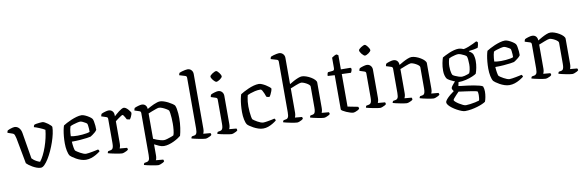

<svg xmlns="http://www.w3.org/2000/svg" viewBox="-63 -1375 6561 2149"><g transform="rotate(-10 3217.5 -300.0)"><path d="M299 0Q277 0 252.5 -9Q228 -18 205.5 -31Q183 -44 166 -57Q149 -70 141 -79L86 -373Q82 -389 76 -407.5Q70 -426 50 -432L-2 -450Q-2 -460 1.5 -467Q5 -474 6 -476Q17 -482 32 -487.5Q47 -493 62 -496.5Q77 -500 84 -500Q115 -500 136 -477.5Q157 -455 163 -417L212 -122Q219 -114 232.5 -103Q246 -92 264 -82.5Q282 -73 301 -67Q321 -91 341.5 -131.5Q362 -172 379 -220.5Q396 -269 407 -318Q418 -367 422 -409Q414 -415 397.5 -423Q381 -431 361.5 -439Q342 -447 325.5 -453Q309 -459 300 -461Q301 -470 303.5 -476.5Q306 -483 309 -486Q319 -491 335.5 -493.5Q352 -496 370.5 -498Q389 -500 403 -500Q413 -500 430 -491Q447 -482 464 -469.5Q481 -457 492.5 -445Q504 -433 504 -427Q504 -395 494.5 -351Q485 -307 468.5 -259Q452 -211 431 -165Q410 -119 387 -82Q364 -45 341.5 -22.5Q319 0 299 0Z M812 0Q785 0 756.5 -9.5Q728 -19 703 -33Q678 -47 661 -59.5Q644 -72 639 -78Q625 -98 617 -138Q609 -178 609 -222Q609 -263 612.5 -301Q616 -339 622 -370Q628 -401 635 -421Q649 -430 673.5 -443.5Q698 -457 728 -469.5Q758 -482 789 -491Q820 -500 847 -500Q863 -500 887 -489.5Q911 -479 932.5 -464.5Q954 -450 962 -439Q969 -430 973.5 -406.5Q978 -383 980.5 -356Q983 -329 982 -310Q973 -296 958.5 -283.5Q944 -271 929.5 -261Q915 -251 906 -246Q896 -243 864 -238.5Q832 -234 786.5 -230.5Q741 -227 690 -227Q692 -192 697 -162.5Q702 -133 708 -123Q713 -118 727.5 -108.5Q742 -99 760 -89Q778 -79 795 -72.5Q812 -66 824 -66Q836 -66 856 -69Q876 -72 897.5 -76Q919 -80 937 -84Q955 -88 964 -90Q968 -87 972 -80Q976 -73 976 -66Q955 -50 928.5 -34.5Q902 -19 872.5 -9.5Q843 0 812 0ZM766 -282Q792 -282 819.5 -284.5Q847 -287 870 -291Q893 -295 905 -301Q906 -314 904.5 -333.5Q903 -353 901 -370Q899 -387 895 -395Q893 -399 878.5 -408Q864 -417 847.5 -424.5Q831 -432 820 -432Q809 -432 785 -426.5Q761 -421 738 -413.5Q715 -406 705 -399Q700 -386 696.5 -366.5Q693 -347 691 -326.5Q689 -306 689 -289Q701 -286 722.5 -284Q744 -282 766 -282Z M1221 0Q1214 0 1193 -3Q1172 -6 1146.5 -11Q1121 -16 1098.5 -21Q1076 -26 1064 -30Q1064 -37 1067 -43Q1070 -49 1073 -52L1100 -57Q1111 -59 1119 -66Q1127 -73 1131 -89Q1135 -105 1135 -132V-407Q1135 -416 1131.5 -422Q1128 -428 1118 -431L1063 -449Q1065 -460 1067.5 -467Q1070 -474 1073 -477Q1088 -485 1114 -492.5Q1140 -500 1154 -500Q1181 -500 1197.5 -482.5Q1214 -465 1214 -437V-423Q1223 -431 1238 -444.5Q1253 -458 1269.5 -470.5Q1286 -483 1301.5 -491.5Q1317 -500 1328 -500Q1339 -500 1352 -491Q1365 -482 1376.5 -469Q1388 -456 1395.5 -444.5Q1403 -433 1403 -428Q1403 -423 1399 -410.5Q1395 -398 1388.5 -384Q1382 -370 1374 -360Q1364 -360 1354 -363Q1344 -366 1339 -367Q1333 -379 1325.5 -392Q1318 -405 1311.5 -414Q1305 -423 1300 -423Q1295 -423 1283 -415.5Q1271 -408 1257 -398Q1243 -388 1231 -379Q1219 -370 1215 -366V-115Q1215 -94 1211 -79.5Q1207 -65 1204 -59L1286 -52Q1288 -50 1290.5 -44.5Q1293 -39 1293 -31Q1287 -24 1273.5 -17Q1260 -10 1245.5 -5Q1231 0 1221 0Z M1598 200Q1590 200 1569 197Q1548 194 1522.5 189Q1497 184 1474.5 179Q1452 174 1440 170Q1440 162 1443 156.5Q1446 151 1449 148L1476 143Q1492 141 1501.5 127Q1511 113 1511 68V-407Q1511 -416 1507.5 -422Q1504 -428 1495 -431L1440 -449Q1442 -461 1444 -466.5Q1446 -472 1449 -477Q1465 -485 1491 -492.5Q1517 -500 1531 -500Q1558 -500 1573.5 -483.5Q1589 -467 1590 -440Q1608 -450 1627.5 -460.5Q1647 -471 1667.5 -480Q1688 -489 1706.5 -494.5Q1725 -500 1740 -500Q1757 -500 1780.5 -492.5Q1804 -485 1828 -473Q1852 -461 1871 -448Q1890 -435 1898 -426Q1906 -412 1911 -386Q1916 -360 1918 -331Q1920 -302 1920 -278Q1920 -222 1912 -168.5Q1904 -115 1894 -81Q1881 -70 1860 -56.5Q1839 -43 1812 -30Q1785 -17 1755.5 -8.5Q1726 0 1698 0Q1673 0 1644 -12.5Q1615 -25 1591 -38V85Q1591 106 1587.5 120.5Q1584 135 1580 141L1662 148Q1664 150 1666.5 155.5Q1669 161 1669 169Q1663 176 1650 183Q1637 190 1622 195Q1607 200 1598 200ZM1710 -65Q1724 -65 1747.5 -72Q1771 -79 1793 -87Q1815 -95 1822 -100Q1830 -120 1834 -158.5Q1838 -197 1838 -231Q1838 -264 1836 -294.5Q1834 -325 1830.5 -348.5Q1827 -372 1823 -381Q1818 -388 1798.5 -400Q1779 -412 1756 -422Q1733 -432 1715 -432Q1706 -432 1683.5 -424.5Q1661 -417 1635.5 -407Q1610 -397 1591 -389V-101Q1609 -92 1630.5 -84Q1652 -76 1673.5 -70.5Q1695 -65 1710 -65Z M2170 0Q2163 0 2142.5 -3Q2122 -6 2096.5 -11Q2071 -16 2049 -21Q2027 -26 2015 -30Q2015 -38 2018.5 -44Q2022 -50 2024 -52L2051 -57Q2068 -59 2076.5 -75Q2085 -91 2085 -132V-707Q2085 -715 2081.5 -721.5Q2078 -728 2068 -731L2002 -751Q2004 -760 2006.5 -767Q2009 -774 2011 -777Q2021 -782 2039.5 -787.5Q2058 -793 2076.5 -796.5Q2095 -800 2104 -800Q2131 -800 2148 -781.5Q2165 -763 2165 -736V-115Q2165 -94 2161 -79.5Q2157 -65 2154 -59L2235 -52Q2237 -49 2239 -43.5Q2241 -38 2241 -31Q2236 -24 2222.5 -17Q2209 -10 2194.5 -5Q2180 0 2170 0Z M2466 0Q2458 0 2437 -3Q2416 -6 2391 -11Q2366 -16 2343.5 -21Q2321 -26 2309 -30Q2309 -37 2312 -43Q2315 -49 2318 -52L2345 -57Q2356 -59 2364 -66Q2372 -73 2376 -89Q2380 -105 2380 -132V-407Q2380 -416 2376.5 -422Q2373 -428 2363 -431L2308 -449Q2309 -459 2312 -466.5Q2315 -474 2318 -477Q2333 -485 2359 -492.5Q2385 -500 2399 -500Q2426 -500 2443 -481.5Q2460 -463 2460 -436V-115Q2460 -94 2456 -79.5Q2452 -65 2449 -59L2530 -52Q2532 -48 2534 -43Q2536 -38 2536 -31Q2531 -24 2517.5 -17Q2504 -10 2490 -5Q2476 0 2466 0ZM2400 -606Q2394 -606 2384 -614Q2374 -622 2365 -633Q2356 -644 2350 -655.5Q2344 -667 2344 -674Q2344 -681 2352 -689.5Q2360 -698 2372.5 -706Q2385 -714 2397 -719.5Q2409 -725 2416 -725Q2423 -725 2432 -717Q2441 -709 2449.5 -697.5Q2458 -686 2463.5 -675Q2469 -664 2469 -656Q2469 -650 2461.5 -641.5Q2454 -633 2442.5 -624.5Q2431 -616 2419 -611Q2407 -606 2400 -606Z M2826 0Q2799 0 2771 -9.5Q2743 -19 2718 -32.5Q2693 -46 2675.5 -58.5Q2658 -71 2653 -78Q2639 -98 2631 -137.5Q2623 -177 2623 -222Q2623 -263 2626.5 -301Q2630 -339 2636 -370Q2642 -401 2649 -421Q2664 -431 2688.5 -444Q2713 -457 2742.5 -470Q2772 -483 2803 -491.5Q2834 -500 2862 -500Q2877 -500 2897.5 -491.5Q2918 -483 2938.5 -470.5Q2959 -458 2974 -445.5Q2989 -433 2993 -426Q2993 -414 2986.5 -396Q2980 -378 2971.5 -361Q2963 -344 2955 -336Q2945 -336 2936.5 -339Q2928 -342 2921 -345Q2916 -361 2907.5 -382Q2899 -403 2889.5 -419Q2880 -435 2869 -435Q2836 -435 2806 -428Q2776 -421 2753.5 -413Q2731 -405 2720 -399Q2717 -389 2713 -369.5Q2709 -350 2706.5 -325Q2704 -300 2704 -272Q2704 -242 2707 -210.5Q2710 -179 2714 -155.5Q2718 -132 2723 -123Q2728 -118 2742 -108.5Q2756 -99 2773.5 -89Q2791 -79 2808.5 -72.5Q2826 -66 2838 -66Q2854 -66 2881.5 -70.5Q2909 -75 2934 -80Q2959 -85 2968 -88Q2971 -85 2975 -79Q2979 -73 2979 -64Q2959 -48 2934.5 -33.5Q2910 -19 2883 -9.5Q2856 0 2826 0Z M3212 0Q3204 0 3183.5 -3Q3163 -6 3138 -11Q3113 -16 3091 -21Q3069 -26 3057 -30Q3057 -38 3060.5 -44Q3064 -50 3066 -52L3093 -57Q3110 -59 3118.5 -75Q3127 -91 3127 -132V-707Q3127 -715 3123.5 -721.5Q3120 -728 3110 -731L3042 -751Q3043 -760 3046 -767.5Q3049 -775 3051 -777Q3061 -782 3079.5 -787.5Q3098 -793 3116.5 -796.5Q3135 -800 3144 -800Q3171 -800 3189 -781.5Q3207 -763 3207 -736V-437Q3229 -451 3256 -465.5Q3283 -480 3308.5 -490Q3334 -500 3352 -500Q3373 -500 3400.5 -490.5Q3428 -481 3453 -466Q3478 -451 3494 -434Q3510 -417 3510 -402V-115Q3510 -94 3506.5 -79.5Q3503 -65 3500 -59L3580 -52Q3582 -49 3584.5 -43.5Q3587 -38 3587 -31Q3581 -24 3567.5 -16.5Q3554 -9 3540 -4.5Q3526 0 3516 0Q3508 0 3488 -3Q3468 -6 3443 -11Q3418 -16 3396 -21Q3374 -26 3363 -30Q3363 -37 3365.5 -42.5Q3368 -48 3371 -52L3398 -57Q3408 -59 3415 -65.5Q3422 -72 3426 -88Q3430 -104 3430 -132V-371Q3430 -381 3418.5 -391.5Q3407 -402 3390 -411.5Q3373 -421 3356.5 -426.5Q3340 -432 3331 -432Q3324 -432 3307 -427Q3290 -422 3270 -414Q3250 -406 3233 -399Q3216 -392 3207 -389V-116Q3207 -95 3203 -80Q3199 -65 3196 -59L3275 -52Q3277 -49 3279 -44Q3281 -39 3281 -31Q3275 -24 3262.5 -17Q3250 -10 3236 -5Q3222 0 3212 0Z M3849 0Q3838 0 3816 -6.5Q3794 -13 3771.5 -23Q3749 -33 3733 -43Q3717 -53 3717 -60V-449L3638 -454Q3638 -471 3641.5 -481.5Q3645 -492 3648 -495L3700 -500Q3713 -501 3717.5 -508.5Q3722 -516 3722 -534V-647Q3733 -655 3748.5 -664Q3764 -673 3778 -674L3796 -662V-501L3905 -500L3915 -488Q3914 -474 3909.5 -462Q3905 -450 3901 -444L3797 -448V-78L3914 -55Q3916 -52 3918.5 -46.5Q3921 -41 3921 -32Q3914 -24 3900.5 -16.5Q3887 -9 3872.5 -4.5Q3858 0 3849 0Z M4155 0Q4147 0 4126 -3Q4105 -6 4080 -11Q4055 -16 4032.5 -21Q4010 -26 3998 -30Q3998 -37 4001 -43Q4004 -49 4007 -52L4034 -57Q4045 -59 4053 -66Q4061 -73 4065 -89Q4069 -105 4069 -132V-407Q4069 -416 4065.5 -422Q4062 -428 4052 -431L3997 -449Q3998 -459 4001 -466.5Q4004 -474 4007 -477Q4022 -485 4048 -492.5Q4074 -500 4088 -500Q4115 -500 4132 -481.5Q4149 -463 4149 -436V-115Q4149 -94 4145 -79.5Q4141 -65 4138 -59L4219 -52Q4221 -48 4223 -43Q4225 -38 4225 -31Q4220 -24 4206.5 -17Q4193 -10 4179 -5Q4165 0 4155 0ZM4089 -606Q4083 -606 4073 -614Q4063 -622 4054 -633Q4045 -644 4039 -655.5Q4033 -667 4033 -674Q4033 -681 4041 -689.5Q4049 -698 4061.5 -706Q4074 -714 4086 -719.5Q4098 -725 4105 -725Q4112 -725 4121 -717Q4130 -709 4138.5 -697.5Q4147 -686 4152.5 -675Q4158 -664 4158 -656Q4158 -650 4150.5 -641.5Q4143 -633 4131.5 -624.5Q4120 -616 4108 -611Q4096 -606 4089 -606Z M4457 0Q4450 0 4429.5 -3Q4409 -6 4383.5 -11Q4358 -16 4336 -21Q4314 -26 4302 -30Q4302 -37 4305.5 -43.5Q4309 -50 4311 -52L4338 -57Q4354 -59 4363.5 -73.5Q4373 -88 4373 -132V-407Q4373 -415 4369.5 -421.5Q4366 -428 4356 -431L4299 -449Q4301 -461 4303 -466.5Q4305 -472 4309 -477Q4324 -485 4350 -492.5Q4376 -500 4390 -500Q4419 -500 4435 -482.5Q4451 -465 4451 -436Q4474 -450 4500.5 -464.5Q4527 -479 4553 -489.5Q4579 -500 4598 -500Q4620 -500 4647 -490.5Q4674 -481 4699 -466Q4724 -451 4740 -434Q4756 -417 4756 -402V-115Q4756 -94 4752.5 -79.5Q4749 -65 4745 -59L4826 -52Q4829 -48 4831 -42.5Q4833 -37 4833 -31Q4827 -24 4814 -17Q4801 -10 4786.5 -5Q4772 0 4762 0Q4754 0 4733.5 -3Q4713 -6 4688.5 -11Q4664 -16 4642 -21Q4620 -26 4609 -30Q4609 -38 4612 -43.5Q4615 -49 4618 -52L4643 -56Q4654 -58 4661 -64.5Q4668 -71 4672 -87Q4676 -103 4676 -132V-371Q4676 -381 4664.5 -391.5Q4653 -402 4636 -411.5Q4619 -421 4602.5 -426.5Q4586 -432 4577 -432Q4570 -432 4553.5 -427Q4537 -422 4517 -414Q4497 -406 4479.5 -399Q4462 -392 4453 -389V-116Q4453 -96 4449 -81Q4445 -66 4441 -59L4521 -52Q4523 -48 4525 -42.5Q4527 -37 4527 -31Q4522 -23 4508.5 -16Q4495 -9 4481 -4.5Q4467 0 4457 0Z M5085 200Q5070 200 5046 191Q5022 182 4995.5 167.5Q4969 153 4945.5 135.5Q4922 118 4907.5 100.5Q4893 83 4893 69Q4893 54 4910 34Q4927 14 4951.5 -6.5Q4976 -27 4998 -42Q4993 -48 4987 -58.5Q4981 -69 4981 -77Q4981 -86 4992.5 -102Q5004 -118 5018.5 -134Q5033 -150 5043 -158L5072 -150L5059 -89Q5067 -87 5095 -84Q5123 -81 5159 -76.5Q5195 -72 5231.5 -65.5Q5268 -59 5295.5 -51.5Q5323 -44 5331 -36Q5336 -23 5338.5 -8Q5341 7 5341 22Q5341 53 5335 85Q5329 117 5321 136Q5309 145 5284.5 156Q5260 167 5227 177Q5194 187 5157.5 193.5Q5121 200 5085 200ZM5105 137Q5124 137 5154 133Q5184 129 5213 123Q5242 117 5258 111Q5262 102 5264 82Q5266 62 5266 49Q5266 37 5264.5 25Q5263 13 5259 7Q5257 5 5237 1Q5217 -3 5188.5 -7.5Q5160 -12 5130 -16Q5100 -20 5078 -23Q5056 -26 5050 -27Q5035 -12 5018.5 5.5Q5002 23 4990.5 37Q4979 51 4979 57Q4979 64 4994 77.5Q5009 91 5030.5 104.5Q5052 118 5072.5 127.5Q5093 137 5105 137ZM5065 -132Q5035 -144 5013.5 -153.5Q4992 -163 4978 -170.5Q4964 -178 4955 -184.5Q4946 -191 4942 -197Q4933 -211 4926.5 -234Q4920 -257 4920 -287Q4920 -334 4928 -373Q4936 -412 4944 -434Q4954 -440 4975.5 -451Q4997 -462 5024 -473.5Q5051 -485 5079.5 -492.5Q5108 -500 5131 -500Q5144 -500 5163.5 -495Q5183 -490 5190 -486Q5217 -491 5246.5 -502.5Q5276 -514 5301.5 -526.5Q5327 -539 5342 -547L5358 -536Q5358 -519 5354 -501.5Q5350 -484 5346 -474Q5325 -467 5298 -462Q5271 -457 5243 -455V-450Q5253 -444 5263.5 -436Q5274 -428 5284 -414Q5291 -398 5295 -376Q5299 -354 5299 -333Q5299 -293 5291.5 -255Q5284 -217 5274 -191Q5261 -181 5229 -167Q5197 -153 5154 -142.5Q5111 -132 5065 -132ZM5118 -185Q5129 -185 5146.5 -189Q5164 -193 5180.5 -199Q5197 -205 5202 -208Q5210 -222 5215.5 -250Q5221 -278 5221 -307Q5221 -339 5218 -365Q5215 -391 5209 -401Q5203 -408 5185.5 -417.5Q5168 -427 5148.5 -434Q5129 -441 5117 -441Q5103 -441 5082 -436Q5061 -431 5041.5 -424.5Q5022 -418 5012 -412Q5006 -397 5001.5 -372.5Q4997 -348 4997 -323Q4997 -300 4999.5 -279Q5002 -258 5006 -244Q5010 -230 5014 -224Q5019 -218 5039 -208.5Q5059 -199 5081.5 -192Q5104 -185 5118 -185Z M5625 0Q5598 0 5569.5 -9.5Q5541 -19 5516 -33Q5491 -47 5474 -59.5Q5457 -72 5452 -78Q5438 -98 5430 -138Q5422 -178 5422 -222Q5422 -263 5425.5 -301Q5429 -339 5435 -370Q5441 -401 5448 -421Q5462 -430 5486.5 -443.5Q5511 -457 5541 -469.5Q5571 -482 5602 -491Q5633 -500 5660 -500Q5676 -500 5700 -489.5Q5724 -479 5745.5 -464.5Q5767 -450 5775 -439Q5782 -430 5786.5 -406.5Q5791 -383 5793.5 -356Q5796 -329 5795 -310Q5786 -296 5771.5 -283.5Q5757 -271 5742.5 -261Q5728 -251 5719 -246Q5709 -243 5677 -238.5Q5645 -234 5599.5 -230.5Q5554 -227 5503 -227Q5505 -192 5510 -162.5Q5515 -133 5521 -123Q5526 -118 5540.5 -108.5Q5555 -99 5573 -89Q5591 -79 5608 -72.5Q5625 -66 5637 -66Q5649 -66 5669 -69Q5689 -72 5710.5 -76Q5732 -80 5750 -84Q5768 -88 5777 -90Q5781 -87 5785 -80Q5789 -73 5789 -66Q5768 -50 5741.5 -34.5Q5715 -19 5685.5 -9.5Q5656 0 5625 0ZM5579 -282Q5605 -282 5632.5 -284.5Q5660 -287 5683 -291Q5706 -295 5718 -301Q5719 -314 5717.5 -333.5Q5716 -353 5714 -370Q5712 -387 5708 -395Q5706 -399 5691.5 -408Q5677 -417 5660.5 -424.5Q5644 -432 5633 -432Q5622 -432 5598 -426.5Q5574 -421 5551 -413.5Q5528 -406 5518 -399Q5513 -386 5509.5 -366.5Q5506 -347 5504 -326.5Q5502 -306 5502 -289Q5514 -286 5535.5 -284Q5557 -282 5579 -282Z M6034 0Q6027 0 6006.5 -3Q5986 -6 5960.5 -11Q5935 -16 5913 -21Q5891 -26 5879 -30Q5879 -37 5882.5 -43.5Q5886 -50 5888 -52L5915 -57Q5931 -59 5940.5 -73.5Q5950 -88 5950 -132V-407Q5950 -415 5946.5 -421.5Q5943 -428 5933 -431L5876 -449Q5878 -461 5880 -466.5Q5882 -472 5886 -477Q5901 -485 5927 -492.5Q5953 -500 5967 -500Q5996 -500 6012 -482.5Q6028 -465 6028 -436Q6051 -450 6077.5 -464.5Q6104 -479 6130 -489.5Q6156 -500 6175 -500Q6197 -500 6224 -490.5Q6251 -481 6276 -466Q6301 -451 6317 -434Q6333 -417 6333 -402V-115Q6333 -94 6329.5 -79.5Q6326 -65 6322 -59L6403 -52Q6406 -48 6408 -42.5Q6410 -37 6410 -31Q6404 -24 6391 -17Q6378 -10 6363.5 -5Q6349 0 6339 0Q6331 0 6310.5 -3Q6290 -6 6265.5 -11Q6241 -16 6219 -21Q6197 -26 6186 -30Q6186 -38 6189 -43.5Q6192 -49 6195 -52L6220 -56Q6231 -58 6238 -64.5Q6245 -71 6249 -87Q6253 -103 6253 -132V-371Q6253 -381 6241.5 -391.5Q6230 -402 6213 -411.5Q6196 -421 6179.5 -426.5Q6163 -432 6154 -432Q6147 -432 6130.5 -427Q6114 -422 6094 -414Q6074 -406 6056.5 -399Q6039 -392 6030 -389V-116Q6030 -96 6026 -81Q6022 -66 6018 -59L6098 -52Q6100 -48 6102 -42.5Q6104 -37 6104 -31Q6099 -23 6085.5 -16Q6072 -9 6058 -4.5Q6044 0 6034 0Z"/></g></svg>

Font: Texturina Medium 12pt Light
Style: Regular
Weight: 300
Version: Version 1.002